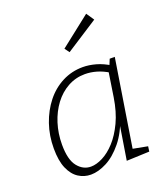

<svg xmlns="http://www.w3.org/2000/svg" viewBox="-144 -887 869 996"><g transform="rotate(-20 291.0 -389.5)"><path d="M187 7Q150 7 119 -13Q88 -33 69.5 -75.5Q51 -118 51 -186Q51 -257 72.5 -319.5Q94 -382 132 -430Q170 -478 222.5 -505Q275 -532 336 -532Q370 -532 408 -521.5Q446 -511 487 -485L467 -486L483 -525H511L431 -21L415 -49L515 -30L511 -2L385 3L419 -209L432 -226Q406 -145 363.5 -93Q321 -41 274.5 -17Q228 7 187 7ZM201 -32Q231 -32 266.5 -50Q302 -68 335.5 -104.5Q369 -141 395.5 -197Q422 -253 434 -330L456 -473L465 -454Q431 -475 398.5 -484.5Q366 -494 334 -494Q283 -494 239.5 -470Q196 -446 164.5 -404Q133 -362 115.5 -307Q98 -252 98 -190Q98 -107 128 -69.5Q158 -32 201 -32ZM299 -628 280 -654 448 -786 477 -743Z"/></g></svg>

Font: Bitter Thin Light
Style: Italic
Weight: 300
Italic angle: -9°
Version: Version 2.002